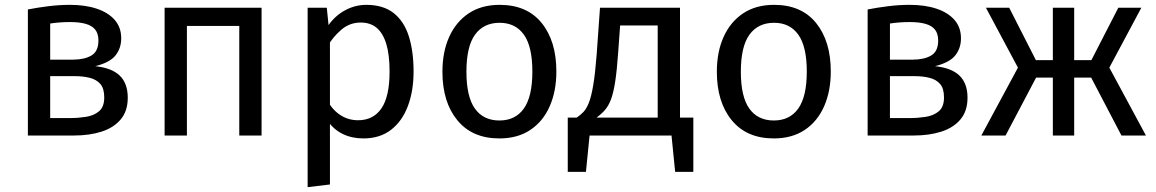

<svg xmlns="http://www.w3.org/2000/svg" viewBox="-20 -559 4767 792"><path d="M268 -539Q332 -539 379.5 -523Q427 -507 453.5 -476.5Q480 -446 480 -401Q480 -360 456.5 -330.5Q433 -301 373 -286Q441 -279 474 -247Q507 -215 507 -156Q507 -101 478 -66.5Q449 -32 399 -16Q349 0 285 0H95V-520Q136 -528 180.5 -533.5Q225 -539 268 -539ZM269 -468Q246 -468 226.5 -466.5Q207 -465 187 -462V-72H270Q302 -72 334.5 -77Q367 -82 388.5 -100Q410 -118 410 -157Q410 -194 394 -212.5Q378 -231 350 -238Q322 -245 287 -245H171V-313H281Q328 -313 357 -330Q386 -347 386 -392Q386 -420 373 -436.5Q360 -453 334 -460.5Q308 -468 269 -468Z M1059 0H967V-452H751V0H659V-527H1059Z M1491 -539Q1561 -539 1604 -505Q1647 -471 1666.5 -409Q1686 -347 1686 -264Q1686 -184 1662.5 -121.5Q1639 -59 1593 -23.5Q1547 12 1479 12Q1432 12 1394.5 -6Q1357 -24 1331 -61L1332 -142Q1352 -105 1384.5 -84Q1417 -63 1457 -63Q1520 -63 1553.5 -112Q1587 -161 1587 -264Q1587 -333 1573.5 -377.5Q1560 -422 1534 -444Q1508 -466 1468 -466Q1422 -466 1387.5 -436Q1353 -406 1333 -371L1325 -440Q1354 -488 1398 -513.5Q1442 -539 1491 -539ZM1249 -527H1328L1337 -439L1341 -400V202L1249 213Z M2041 -539Q2154 -539 2214.5 -464Q2275 -389 2275 -264Q2275 -183 2247.5 -120.5Q2220 -58 2167.5 -23Q2115 12 2040 12Q1928 12 1866.5 -63Q1805 -138 1805 -263Q1805 -345 1833 -407Q1861 -469 1913.5 -504Q1966 -539 2041 -539ZM2041 -465Q1975 -465 1939.5 -416Q1904 -367 1904 -263Q1904 -160 1939 -111Q1974 -62 2040 -62Q2106 -62 2141 -111.5Q2176 -161 2176 -264Q2176 -367 2141 -416Q2106 -465 2041 -465Z M2431 -67 2359 -74Q2374 -84 2386.5 -97Q2399 -110 2409 -135Q2419 -160 2427 -207Q2435 -254 2441 -331L2455 -527H2785V0H2359V-74H2693V-454H2538L2530 -343Q2525 -271 2518 -224.5Q2511 -178 2500.5 -149.5Q2490 -121 2473 -102.5Q2456 -84 2431 -67ZM2714 -74H2840V150H2765L2750 0H2714ZM2448 -74V0H2412L2397 150H2322V-74Z M3173 -539Q3286 -539 3346.5 -464Q3407 -389 3407 -264Q3407 -183 3379.5 -120.5Q3352 -58 3299.5 -23Q3247 12 3172 12Q3060 12 2998.5 -63Q2937 -138 2937 -263Q2937 -345 2965 -407Q2993 -469 3045.5 -504Q3098 -539 3173 -539ZM3173 -465Q3107 -465 3071.5 -416Q3036 -367 3036 -263Q3036 -160 3071 -111Q3106 -62 3172 -62Q3238 -62 3273 -111.5Q3308 -161 3308 -264Q3308 -367 3273 -416Q3238 -465 3173 -465Z M3732 -539Q3796 -539 3843.5 -523Q3891 -507 3917.5 -476.5Q3944 -446 3944 -401Q3944 -360 3920.5 -330.5Q3897 -301 3837 -286Q3905 -279 3938 -247Q3971 -215 3971 -156Q3971 -101 3942 -66.5Q3913 -32 3863 -16Q3813 0 3749 0H3559V-520Q3600 -528 3644.5 -533.5Q3689 -539 3732 -539ZM3733 -468Q3710 -468 3690.5 -466.5Q3671 -465 3651 -462V-72H3734Q3766 -72 3798.5 -77Q3831 -82 3852.5 -100Q3874 -118 3874 -157Q3874 -194 3858 -212.5Q3842 -231 3814 -238Q3786 -245 3751 -245H3635V-313H3745Q3792 -313 3821 -330Q3850 -347 3850 -392Q3850 -420 3837 -436.5Q3824 -453 3798 -460.5Q3772 -468 3733 -468Z M4593 -527H4688L4556 -280L4707 0H4606L4481 -239H4411V0H4323V-239H4254L4128 0H4028L4179 -280L4047 -527H4143L4253 -311H4323V-527H4411V-311H4482Z"/></svg>

Font: Fira Sans Variable
Style: Regular
Weight: 400
Designer: Carrois Corporate & Edenspiekermann AG
Foundry: Carrois Corporate GbR & Edenspiekermann AG
Version: Version 4.202